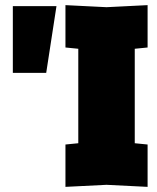

<svg xmlns="http://www.w3.org/2000/svg" viewBox="-20 -724 610 748"><path d="M30 -440V-700H200L160 -440ZM235 4V-161L285 -166V-534L235 -539V-704L395 -696L555 -704V-539L505 -534V-166L555 -161V4L395 -4Z"/></svg>

Font: Tektur Condensed Black
Style: Regular
Weight: 900
Width: 3
Designer: Adam Jagosz
Foundry: Adam Jagosz
Version: Version 1.005;gftools[0.9.30]